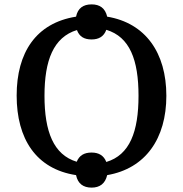

<svg xmlns="http://www.w3.org/2000/svg" viewBox="-20 -795 834 876"><path d="M398 61C435 61 460 43 469 4C644 -26 739 -163 739 -358C739 -554 644 -690 469 -719C460 -758 435 -775 398 -775C360 -775 335 -758 327 -719C144 -690 56 -555 56 -359C56 -162 144 -24 327 4C335 43 360 61 398 61ZM330 -57C224 -89 183 -195 183 -358C183 -520 224 -625 331 -658C342 -628 364 -615 398 -615C430 -615 454 -628 465 -659C572 -627 612 -522 612 -358C612 -194 572 -88 465 -56C454 -85 431 -99 398 -99C364 -99 342 -86 330 -57Z"/></svg>

Font: Noto Serif Medium
Style: Regular
Weight: 500
Designer: Monotype Design Team
Foundry: Monotype Imaging Inc.
Version: Version 2.013